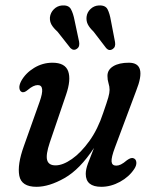

<svg xmlns="http://www.w3.org/2000/svg" viewBox="-20 -692 582 721"><path d="M482 -97.5Q491 -94 492 -82.5Q493 -71 484.5 -58Q465 -28 430.5 -9.2Q396 9.5 360.5 9.5Q302 9.5 302 -39Q302 -56 310.2 -78Q318.5 -100 333 -136.5Q280 -56 222.2 -23.2Q164.5 9.5 117 9.5Q60.5 9.5 52.5 -32Q44.5 -73.5 69.5 -143L129 -310.5Q151 -372.5 122 -372.5Q105.5 -372.5 84.5 -354.5Q70 -342 61 -347Q54 -350.5 52.8 -361.2Q51.5 -372 59.5 -387.5Q76 -417.5 108 -437Q140 -456.5 177 -456.5Q224.5 -456.5 236 -424.5Q247.5 -392.5 228 -336L167 -157Q151.5 -111 157 -91Q162.5 -71 188.5 -71Q216 -71 250 -94.8Q284 -118.5 315.8 -162.8Q347.5 -207 367.5 -268Q382 -309.5 386.8 -326.5Q391.5 -343.5 391.5 -354.5Q391.5 -367 387.5 -379.5Q383.5 -392 383.5 -407Q383.5 -430 405.2 -443.2Q427 -456.5 464 -456.5Q533.5 -456.5 491.5 -351.5L412 -139Q397.5 -100.5 399 -85.2Q400.5 -70 416.5 -70Q425 -70 434.2 -74.5Q443.5 -79 457 -90.5Q473 -102 482 -97.5ZM396.5 -614.5 412 -534Q415 -515.5 403.5 -508Q390 -499 379 -511L331.5 -573Q316 -588 309.8 -600.5Q303.5 -613 305 -628.5Q307 -646 320 -658.2Q333 -670.5 350.5 -671.5Q375.5 -673 383.8 -657.2Q392 -641.5 396.5 -614.5ZM260 -615.5 277 -535.5Q278.5 -527.5 277 -520.5Q275.5 -513.5 269 -509Q256.5 -500 244.5 -511.5L196 -573Q180.5 -587 173.5 -599.2Q166.5 -611.5 167.5 -627Q169.5 -644.5 182.2 -657.2Q195 -670 212.5 -671.5Q237.5 -673.5 246.2 -657.8Q255 -642 260 -615.5Z"/></svg>

Font: Fraunces 72pt S100
Style: Italic
Weight: 400
Italic angle: -16°
Version: Version 1.000; ttfautohint (v1.8.3)